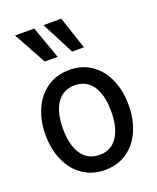

<svg xmlns="http://www.w3.org/2000/svg" viewBox="-140 -828 753 921"><g transform="rotate(-20 236.0 -367.0)"><path d="M24 -245Q24 -317 49.5 -375Q75 -433 123 -466.5Q171 -500 237 -500Q302 -500 350 -466.5Q398 -433 423 -375Q448 -317 448 -245Q448 -173 423 -115Q398 -57 350 -23.5Q302 10 237 10Q171 10 123 -23.5Q75 -57 49.5 -115Q24 -173 24 -245ZM359 -245Q359 -329 327 -375.5Q295 -422 237 -422Q177 -422 145 -375.5Q113 -329 113 -245Q113 -160 145 -113.5Q177 -67 237 -67Q295 -67 327 -114Q359 -161 359 -245ZM141 -578 50 -744H148L207 -578ZM281 -578 195 -744H286L341 -578Z"/></g></svg>

Font: Cabin Condensed
Style: Regular
Weight: 400
Width: 3
Designer: Pablo Impallari
Foundry: Pablo Impallari. http://www.impallari.com Igino Marini. http://www.ikern.com
Version: Version 2.200